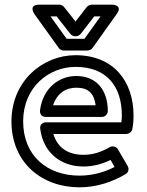

<svg xmlns="http://www.w3.org/2000/svg" viewBox="-20 -764 628 821"><path d="M79 -245C79 -391 189 -478 303 -478C435 -478 501 -396 501 -270C501 -260 500 -249 499 -241H177C167 -241 149 -235 152 -213C165 -112 239 -52 337 -52C379 -52 418 -63 453 -80L470 -50C425 -27 374 -13 320 -13C182 -13 79 -98 79 -245ZM29 -245C29 -68 159 37 320 37C394 37 463 13 518 -20C529 -26 533 -42 526 -54L484 -126C478 -136 462 -142 450 -135C413 -114 378 -102 337 -102C270 -102 226 -133 208 -191H520C529 -191 542 -198 545 -209C549 -225 551 -246 551 -270C551 -418 464 -528 303 -528C164 -528 29 -419 29 -245ZM176 -264H416C431 -264 441 -278 441 -289C441 -376 395 -439 306 -439C230 -439 163 -385 151 -292C150 -282 154 -264 176 -264ZM207 -314C224 -365 261 -389 306 -389C358 -389 382 -365 389 -314ZM265 -598 196 -694H222L281 -619C286 -613 294 -609 300 -609H305C313 -609 321 -614 325 -619L383 -694H410L341 -598ZM232 -558C236 -552 244 -548 252 -548H354C361 -548 370 -551 375 -558L479 -704C508 -744 459 -744 459 -744H371C365 -744 356 -740 351 -734L303 -672L254 -734C250 -739 242 -744 234 -744H148C99 -744 127 -704 127 -704Z"/></svg>

Font: Falling Sky
Style: ExtOu
Weight: 400
Designer: Paul D. Hunt
Foundry: Adobe Systems Incorporated
Version: Version 1.02